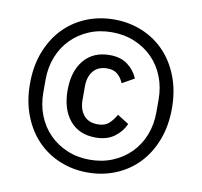

<svg xmlns="http://www.w3.org/2000/svg" viewBox="-80 -794 936 890"><g transform="rotate(10 388.0 -349.0)"><path d="M388 11Q318 11 257 -14Q196 -39 151 -85.5Q106 -132 80 -199Q54 -266 54 -349Q54 -432 80 -499Q106 -566 151 -612.5Q196 -659 257 -684Q318 -709 388 -709Q458 -709 519 -684Q580 -659 625 -612.5Q670 -566 696 -499Q722 -432 722 -349Q722 -266 696 -199Q670 -132 625 -85.5Q580 -39 519 -14Q458 11 388 11ZM388 -49Q446 -49 495 -69.5Q544 -90 579.5 -126Q615 -162 634.5 -211.5Q654 -261 654 -319V-379Q654 -437 634.5 -486.5Q615 -536 579.5 -572Q544 -608 495 -628.5Q446 -649 388 -649Q329 -649 280.5 -628.5Q232 -608 196.5 -572Q161 -536 141.5 -486.5Q122 -437 122 -379V-319Q122 -261 141.5 -211.5Q161 -162 196.5 -126Q232 -90 280.5 -69.5Q329 -49 388 -49ZM396 -155Q318 -155 274.5 -207.5Q231 -260 231 -349Q231 -438 274.5 -490.5Q318 -543 396 -543Q447 -543 479.5 -519Q512 -495 529 -456L472 -424Q461 -450 443 -465Q425 -480 396 -480Q352 -480 329.5 -452.5Q307 -425 307 -381V-316Q307 -272 329.5 -244.5Q352 -217 396 -217Q428 -217 447 -233.5Q466 -250 481 -277L535 -243Q518 -205 483.5 -180Q449 -155 396 -155Z"/></g></svg>

Font: IBM Plex Sans Hebrew
Style: Regular
Weight: 400
Designer: Mike Abbink, Paul van der Laan, Pieter van Rosmalen, Yanek Iontef
Foundry: Bold Monday
Version: Version 1.2